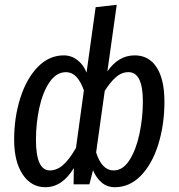

<svg xmlns="http://www.w3.org/2000/svg" viewBox="-20 -769 745 801"><path d="M666 -345Q666 -249 640.5 -167Q615 -85 568 -36.5Q521 12 459 12Q427 12 404 -7.5Q381 -27 368 -59L353 0H287L288 -68Q240 12 169 12Q110 12 74.5 -41.5Q39 -95 39 -186Q39 -280 65 -361Q91 -442 138 -490Q185 -538 246 -538Q278 -538 303.5 -518Q329 -498 341 -466L379 -739L467 -749L428 -471Q474 -538 542 -538Q601 -538 633.5 -488Q666 -438 666 -345ZM297 -152 330 -392Q303 -468 256 -468Q215 -468 186.5 -426Q158 -384 144 -319Q130 -254 130 -186Q130 -58 188 -58Q217 -58 243 -80.5Q269 -103 297 -152ZM576 -346Q576 -468 516 -468Q487 -468 463 -446.5Q439 -425 417 -390L381 -133Q405 -58 454 -58Q493 -58 520.5 -101.5Q548 -145 562 -211.5Q576 -278 576 -346Z"/></svg>

Font: Fira Sans Compressed
Style: Italic
Weight: 400
Width: 1
Italic angle: -8°
Designer: bBox Type GmbH & Carrois Corporate GbR & Edenspiekermann AG
Foundry: bBox Type GmbH & Carrois Corporate GbR & Edenspiekermann AG
Version: Version 4.301